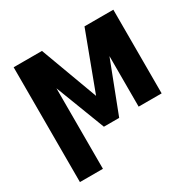

<svg xmlns="http://www.w3.org/2000/svg" viewBox="-164 -713 1089 1084"><g transform="rotate(-30 381.0 -170.5)"><path d="M241.7 -545.4 379.4 -172.9 519 -545.4H640.1L430.2 0H330.6L121.1 -545.4ZM57.1 -545.4H207V203.1H57.1ZM707 0H557.1V-545.4H707Z"/></g></svg>

Font: My Font
Style: Bold
Weight: 500
Designer: Rasmus Andersson
Foundry: rsms
Version: Version 0.001